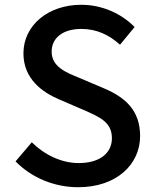

<svg xmlns="http://www.w3.org/2000/svg" viewBox="-20 -770 648 803"><path d="M307 13C468 13 566 -83 566 -201C566 -309 503 -363 416 -400L315 -443C255 -467 196 -491 196 -554C196 -613 245 -649 320 -649C385 -649 436 -624 482 -583L543 -657C487 -714 406 -750 320 -750C180 -750 78 -663 78 -547C78 -440 157 -384 228 -354L330 -310C398 -280 448 -259 448 -192C448 -130 398 -88 309 -88C238 -88 166 -122 113 -175L45 -95C112 -27 206 13 307 13Z"/></svg>

Font: Noto Sans T Chinese Medium
Style: Regular
Weight: 500
Designer: Ryoko NISHIZUKA (kana & ideographs); Paul D. Hunt (Latin, Greek & Cyrillic); Wenlong ZHANG (bopomofo); Sandoll Communica
Foundry: Adobe Systems Incorporated
Version: Version 1.000;PS 1;hotconv 1.0.78;makeotf.lib2.5.61930